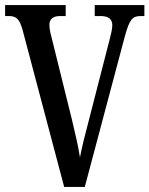

<svg xmlns="http://www.w3.org/2000/svg" viewBox="-20 -734 587 754"><path d="M68 -619 232 0H313L471 -594C489 -658 500 -671 533 -671H547V-714H352V-671H375C406 -671 421 -659 421 -635C421 -618 415 -598 410 -577L329 -262C313 -202 303 -161 294 -116C287 -160 277 -204 263 -262L183 -585C178 -603 174 -621 174 -636C174 -658 187 -671 216 -671H238V-714H0V-671H15C43 -671 56 -660 68 -619Z"/></svg>

Font: Noto Serif Ethiopic ExtraCondensed Medium
Style: Regular
Weight: 500
Width: 2
Designer: Monotype Design Team
Foundry: Monotype Imaging Inc.
Version: Version 2.102